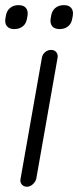

<svg xmlns="http://www.w3.org/2000/svg" viewBox="-41 -709 297 729"><path d="M96.7 -30.3Q93.8 -18.6 83.5 -9.3Q73.2 0 61.5 0Q48.8 0 41.5 -8.8Q34.2 -17.6 37.1 -30.3L118.2 -490.2Q120.1 -502 129.9 -510.7Q139.6 -519.5 153.3 -519.5Q166 -519.5 172.9 -510.7Q179.7 -502 177.7 -490.2ZM185.5 -598.6Q166 -598.6 157.2 -609.4Q148.4 -620.1 151.4 -638.7L153.3 -649.4Q156.2 -668 168.9 -678.7Q181.6 -689.5 202.1 -689.5Q220.7 -689.5 229.5 -678.7Q238.3 -668 235.4 -649.4L233.4 -638.7Q230.5 -619.1 217.3 -608.9Q204.1 -598.6 185.5 -598.6ZM13.7 -598.6Q-5.9 -598.6 -14.6 -609.4Q-23.4 -620.1 -20.5 -638.7L-18.6 -649.4Q-15.6 -668 -2.9 -678.7Q9.8 -689.5 29.3 -689.5Q48.8 -689.5 57.6 -678.7Q66.4 -668 63.5 -649.4L61.5 -638.7Q58.6 -619.1 45.4 -608.9Q32.2 -598.6 13.7 -598.6Z"/></svg>

Font: Quicksand
Style: Italic
Weight: 400
Designer: Andrew Paglinawan
Foundry: Andrew Paglinawan
Version: Version 3.006